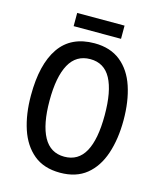

<svg xmlns="http://www.w3.org/2000/svg" viewBox="-126 -952 883 1053"><g transform="rotate(15 315.0 -425.5)"><path d="M578 -358Q578 -251 550 -167.5Q522 -84 464 -37Q406 10 315 10Q223 10 165 -38Q107 -86 79.5 -169Q52 -252 52 -359Q52 -536 117.5 -630.5Q183 -725 316 -725Q406 -725 464.5 -678Q523 -631 550.5 -548Q578 -465 578 -358ZM158 -358Q158 -223 197 -152Q236 -81 315 -81Q394 -81 432.5 -151Q471 -221 471 -358Q471 -494 433 -564.5Q395 -635 316 -635Q236 -635 197 -564Q158 -493 158 -358ZM449 -861V-786H180V-861Z"/></g></svg>

Font: Noto Sans Ethiopic Condensed Medium
Style: Regular
Weight: 500
Width: 3
Designer: Monotype Design Team
Foundry: Monotype Imaging Inc.
Version: Version 2.102; ttfautohint (v1.8.4.7-5d5b)